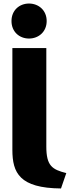

<svg xmlns="http://www.w3.org/2000/svg" viewBox="-20 -1052 425 1086"><path d="M355 -73 325 14C91 12 50 -74 50 -204V-780H242V-223C242 -114 275 -93 355 -73ZM144 -834C90 -834 45 -872 45 -933C45 -994 90 -1032 144 -1032C198 -1032 244 -994 244 -933C244 -872 198 -834 144 -834Z"/></svg>

Font: Repo Black
Style: Regular
Weight: 900
Designer: Stefan Peev
Foundry: Context Ltd
Version: Version 1.502